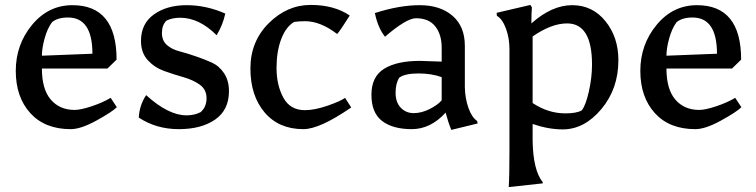

<svg xmlns="http://www.w3.org/2000/svg" viewBox="-20 -513 3068 779"><path d="M267 11Q162 11 103 -54Q44 -119 44 -225.5Q44 -332 110 -412Q176 -492 274 -492Q453 -492 453 -271L416 -235H150Q150 -151 186 -109Q222 -67 283 -67Q307 -67 351 -81.5Q395 -96 429 -116L454 -78Q435 -59 371.5 -24Q308 11 267 11ZM256 -442Q214 -442 191 -423Q172 -397 161 -357Q150 -317 150 -287L355 -295Q355 -442 256 -442Z M655 -429Q637 -411 637 -379.5Q637 -348 657 -330.5Q677 -313 707.5 -305Q738 -297 773 -285Q808 -273 838.5 -259.5Q869 -246 889 -216Q909 -186 909 -143Q909 -67 853 -28Q797 11 705.5 11Q614 11 543 -36Q546 -87 573 -127Q663 -45 737 -45Q769 -45 794 -58Q818 -79 818 -114.5Q818 -150 790.5 -169.5Q763 -189 724 -200Q685 -211 646 -225Q607 -239 579.5 -269Q552 -299 552 -347Q552 -417 604.5 -454.5Q657 -492 737 -492Q817 -492 894 -458Q885 -414 859 -370Q788 -441 711 -441Q678 -441 655 -429Z M1217 -66Q1257 -66 1310 -84.5Q1363 -103 1380 -116L1405 -77Q1277 11 1211 11Q1111 11 1053.5 -57Q996 -125 996 -235Q996 -345 1070.5 -419Q1145 -493 1240.5 -493Q1336 -493 1399 -450Q1360 -388 1348 -375Q1280 -427 1218 -427Q1195 -427 1173 -424Q1140 -404 1121 -354.5Q1102 -305 1102 -236.5Q1102 -168 1129.5 -117Q1157 -66 1217 -66Z M1772 -200Q1731 -215 1677.5 -215Q1624 -215 1600 -198Q1585 -175 1585 -136.5Q1585 -98 1606 -76Q1627 -54 1658.5 -54Q1690 -54 1723 -70.5Q1756 -87 1772 -106ZM1788 -56Q1727 11 1650.5 11Q1574 11 1530.5 -22Q1487 -55 1487 -128.5Q1487 -202 1538.5 -234Q1590 -266 1684 -266L1772 -263V-320Q1772 -373 1746 -406Q1720 -439 1667 -439Q1628 -438 1542 -364Q1513 -401 1501 -460Q1600 -492 1683 -492Q1766 -492 1816 -449Q1866 -406 1866 -327V-159Q1867 -114 1880.5 -75.5Q1894 -37 1916 -22L1918 -12L1811 14Q1798 -18 1788 -56Z M2274 -53Q2319 -53 2340 -65Q2356 -84 2369 -141Q2382 -198 2382 -251Q2382 -418 2281 -418Q2217 -418 2141 -365V-95Q2204 -53 2274 -53ZM2047 100V-314Q2047 -358 2033 -396.5Q2019 -435 1996 -449L1995 -461L2132 -493L2138 -483Q2136 -460 2136 -418Q2219 -492 2301.5 -492Q2384 -492 2436.5 -427Q2489 -362 2489 -269Q2489 -153 2420 -70.5Q2351 12 2263 12Q2205 12 2141 -10V58Q2143 178 2182 226V231L2044 246Q2047 206 2047 100Z M2801 11Q2696 11 2637 -54Q2578 -119 2578 -225.5Q2578 -332 2644 -412Q2710 -492 2808 -492Q2987 -492 2987 -271L2950 -235H2684Q2684 -151 2720 -109Q2756 -67 2817 -67Q2841 -67 2885 -81.5Q2929 -96 2963 -116L2988 -78Q2969 -59 2905.5 -24Q2842 11 2801 11ZM2790 -442Q2748 -442 2725 -423Q2706 -397 2695 -357Q2684 -317 2684 -287L2889 -295Q2889 -442 2790 -442Z"/></svg>

Font: Asul
Style: Regular
Weight: 400
Designer: Mariela Monsalve
Foundry: Mariela Monsalve
Version: Version 1.002